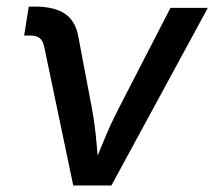

<svg xmlns="http://www.w3.org/2000/svg" viewBox="-20 -570 659 590"><path d="M205.1 0 115.7 -426.8Q111.8 -445.3 101.8 -453.1Q91.8 -460.9 70.8 -460.9H54.2L68.4 -549.8H87.4Q147 -549.8 179.7 -527.6Q212.4 -505.4 220.7 -457.5L262.7 -235.8Q272 -184.6 276.4 -132.6Q280.8 -80.6 285.6 -30.8H253.9Q276.4 -81.5 297.1 -133.1Q317.9 -184.6 344.2 -235.8L503.9 -545.9H618.7L322.3 0Z"/></svg>

Font: Inter Medium
Style: Italic
Weight: 500
Italic angle: -9.3988°
Designer: Rasmus Andersson
Foundry: rsms
Version: Version 4.001;git-66647c0bb